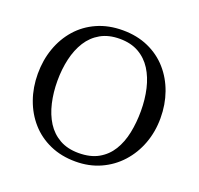

<svg xmlns="http://www.w3.org/2000/svg" viewBox="-132 -904 1095 1059"><g transform="rotate(20 415.0 -375.0)"><path d="M55 -375Q55 -295 79.8 -225.2Q104.5 -155.5 151.2 -102.5Q198 -49.5 264.8 -19.8Q331.5 10 415 10Q495 10 561 -19.8Q627 -49.5 675 -102.5Q723 -155.5 749 -225.2Q775 -295 775 -375Q775 -455 750.2 -524.8Q725.5 -594.5 678.8 -647.5Q632 -700.5 565.2 -730.2Q498.5 -760 415 -760Q331.5 -760 264.8 -730.2Q198 -700.5 151.2 -647.5Q104.5 -594.5 79.8 -524.8Q55 -455 55 -375ZM170 -375Q170 -443.5 184 -504Q198 -564.5 227.2 -610.8Q256.5 -657 303.2 -683.5Q350 -710 415 -710Q480.5 -710 527 -683.5Q573.5 -657 602.8 -610.8Q632 -564.5 646 -504Q660 -443.5 660 -375Q660 -307 647.5 -246.2Q635 -185.5 606.5 -139.2Q578 -93 531 -66.5Q484 -40 415 -40Q350 -40 303.2 -66.5Q256.5 -93 227.2 -139.2Q198 -185.5 184 -246.2Q170 -307 170 -375Z"/></g></svg>

Font: Besley
Style: Regular
Weight: 400
Designer: Owen Earl
Foundry: indestructible type*
Version: Version 4.000